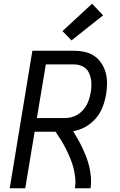

<svg xmlns="http://www.w3.org/2000/svg" viewBox="-20 -1006 640 1026"><path d="M32 0 153 -735H373Q403 -735 431.5 -729Q460 -723 483 -707.5Q506 -692 521.5 -669Q537 -646 544.5 -618.5Q552 -591 552 -561.5Q552 -532 547 -502Q543 -480 536.5 -457.5Q530 -435 519.5 -414Q509 -393 493 -374.5Q477 -356 457.5 -341.5Q438 -327 416 -318Q394 -309 371 -305Q385 -282 398 -259Q411 -236 422 -212Q433 -188 442.5 -163Q452 -138 458 -111Q464 -84 466 -56Q468 -28 464 0H380Q385 -28 382 -56.5Q379 -85 372 -111Q365 -137 354.5 -162Q344 -187 332 -211Q320 -235 306 -257.5Q292 -280 277 -302H165L115 0ZM324 -375Q342 -375 359.5 -379Q377 -383 393 -392.5Q409 -402 422 -416Q435 -430 443.5 -446Q452 -462 457 -479Q462 -496 465 -514Q468 -531 468.5 -549Q469 -567 466 -583.5Q463 -600 456 -615.5Q449 -631 436.5 -641.5Q424 -652 407.5 -657Q391 -662 373 -662H225L177 -375ZM362 -790 314 -840 472 -986 531 -924Z"/></svg>

Font: Iosevka Curly Extended Oblique
Style: Regular
Weight: 400
Width: 7
Italic angle: -9°
Monospace: yes
Designer: Belleve Invis
Foundry: Belleve Invis
Version: Version 11.1.0; ttfautohint (v1.8.3)